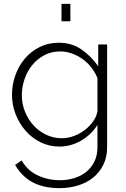

<svg xmlns="http://www.w3.org/2000/svg" viewBox="-20 -750 652 993"><path d="M288 8Q234 8 189 -14.5Q144 -37 111.5 -74.5Q79 -112 60.5 -160Q42 -208 42 -259Q42 -312 59.5 -361Q77 -410 109 -447.5Q141 -485 185.5 -507Q230 -529 284 -529Q352 -529 402.5 -493.5Q453 -458 488 -407V-520H534V10Q534 63 514 103Q494 143 460.5 169.5Q427 196 382.5 209.5Q338 223 289 223Q244 223 208 214.5Q172 206 144.5 190.5Q117 175 95.5 152.5Q74 130 58 103L92 80Q123 133 176 157.5Q229 182 289 182Q329 182 364.5 171Q400 160 426.5 138.5Q453 117 468.5 85Q484 53 484 10V-104Q452 -53 399 -22.5Q346 8 288 8ZM300 -35Q333 -35 364.5 -47.5Q396 -60 421.5 -80Q447 -100 463.5 -125Q480 -150 484 -175V-346Q472 -376 452 -401.5Q432 -427 406.5 -445Q381 -463 351.5 -473.5Q322 -484 292 -484Q245 -484 208 -464Q171 -444 145.5 -412Q120 -380 106.5 -339.5Q93 -299 93 -258Q93 -213 109 -173Q125 -133 153 -102Q181 -71 219 -53Q257 -35 300 -35ZM298 -640V-730H344V-640Z"/></svg>

Font: Oxford Sans
Style: Regular
Weight: 300
Designer: Matt McInerney, Pablo Impallari, Rodrigo Fuenzalida
Foundry: Matt McInerney, Pablo Impallari, Rodrigo Fuenzalida
Version: Version 3.000g; ttfautohint (v1.5) -l 8 -r 28 -G 28 -x 14 -D